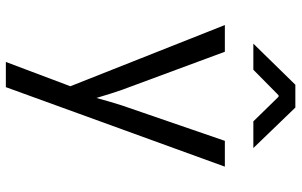

<svg xmlns="http://www.w3.org/2000/svg" viewBox="-202 -622 1005 640"><g transform="rotate(90 300.0 -302.5)"><path d="M187 180 268 -35 64 -550H153L280 -207Q292 -173 307 -122Q321 -173 332 -207L450 -550H536L271 180ZM213 -645H126L263 -785H339L474 -645H385L303 -729H298Z"/></g></svg>

Font: JetBrains Mono Semi Light
Style: Regular
Weight: 350
Monospace: yes
Designer: Philipp Nurullin, Konstantin Bulenkov
Foundry: JetBrains
Version: 2.002